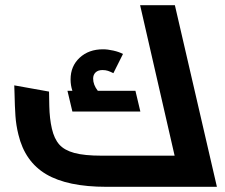

<svg xmlns="http://www.w3.org/2000/svg" viewBox="-20 -720 868 740"><path d="M816 0H390Q240 0 158 -48.5Q76 -97 51 -201Q42 -237 39.5 -273.5Q37 -310 36 -360L35 -391L169 -367Q169 -360 170 -311.5Q171 -263 180 -224Q189 -185 208.5 -163Q228 -141 266.5 -130.5Q305 -120 372 -120H653L520 -700H654ZM521 -290H259L240 -370H259Q252 -391 252 -414Q252 -465 287 -497.5Q322 -530 377 -530Q395 -530 417 -525Q439 -520 454 -512L417 -438Q405 -444 396 -447Q387 -450 375 -450Q358 -450 348.5 -441Q339 -432 339 -417Q339 -393 357 -370H502Z"/></svg>

Font: Cairo
Style: Bold Italic
Weight: 700
Italic angle: -13°
Designer: Mohamed Gaber, Accademia di Belle Arti di Urbino and others
Foundry: Kief Type Foundry, Accademia di Belle Arti di Urbino and others
Version: Version 3.011